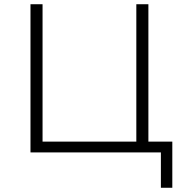

<svg xmlns="http://www.w3.org/2000/svg" viewBox="-20 -720 865 907"><path d="M794 167H740V0H124V-700H181V-51H624V-700H681V-51H794Z"/></svg>

Font: Montserrat-Alt1 Light
Style: Regular
Weight: 300
Designer: Differentunic
Foundry: Differentunic
Version: Version 7.222